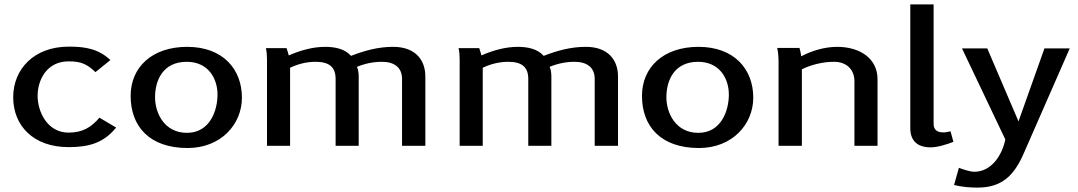

<svg xmlns="http://www.w3.org/2000/svg" viewBox="-20 -663 4902 873"><path d="M40 -221C40 -91 132 6 292 6C388 6 453 -15 508 -83L432 -128C396 -85 356 -60 292 -60C193 -60 151 -158 151 -227C151 -299 192 -384 292 -384C350 -384 376 -371 414 -335L482 -390C428 -440 371 -451 293 -451C134 -451 40 -348 40 -221Z M574 -227C574 -88 660 10 833 10C985 10 1080 -98 1080 -219C1080 -348 994 -450 831 -450C672 -450 574 -358 574 -227ZM685 -221C685 -298 721 -382 829 -382C927 -382 969 -306 969 -233C969 -161 935 -59 830 -59C728 -59 685 -148 685 -221Z M1189 -444C1193 -427 1194 -409 1194 -391V0H1299V-355C1335 -372 1374 -382 1415 -382C1478 -382 1506 -357 1506 -304V0H1611V-312C1611 -327 1610 -345 1603 -359C1639 -374 1677 -382 1717 -382C1775 -382 1808 -354 1808 -305V0H1914V-315C1914 -393 1866 -450 1768 -450C1699 -450 1638 -433 1576 -409C1548 -441 1503 -450 1458 -450C1401 -450 1343 -433 1293 -411C1290 -422 1287 -433 1283 -444Z M2065 -444C2069 -427 2070 -409 2070 -391V0H2175V-355C2211 -372 2250 -382 2291 -382C2354 -382 2382 -357 2382 -304V0H2487V-312C2487 -327 2486 -345 2479 -359C2515 -374 2553 -382 2593 -382C2651 -382 2684 -354 2684 -305V0H2790V-315C2790 -393 2742 -450 2644 -450C2575 -450 2514 -433 2452 -409C2424 -441 2379 -450 2334 -450C2277 -450 2219 -433 2169 -411C2166 -422 2163 -433 2159 -444Z M2899 -227C2899 -88 2985 10 3158 10C3310 10 3405 -98 3405 -219C3405 -348 3319 -450 3156 -450C2997 -450 2899 -358 2899 -227ZM3010 -221C3010 -298 3046 -382 3154 -382C3252 -382 3294 -306 3294 -233C3294 -161 3260 -59 3155 -59C3053 -59 3010 -148 3010 -221Z M3514 -445C3519 -422 3520 -399 3520 -376V0H3626V-348C3669 -369 3722 -382 3772 -382C3834 -382 3865 -342 3865 -294V0H3970V-303C3970 -395 3893 -450 3786 -450C3730 -450 3670 -432 3623 -407C3621 -419 3619 -434 3615 -445Z M4119 -80C4119 -28 4146 7 4212 7C4243 7 4287 -7 4315 -18L4302 -66C4302 -66 4285 -62 4276 -61H4269C4241 -61 4225 -73 4225 -100V-643H4119Z M4318 178C4352 187 4390 190 4425 190C4540 190 4593 130 4635 34L4844 -443H4729L4611 -111L4469 -443H4354L4551 -29C4537 41 4489 118 4410 118C4391 118 4358 107 4340 100Z"/></svg>

Font: KpMath
Style: SansBold
Weight: 700
Version: Version 0.66